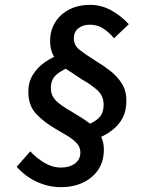

<svg xmlns="http://www.w3.org/2000/svg" viewBox="-20 -707 640 793"><path d="M231 66Q182 66 134.5 45Q87 24 49 -18L105 -82Q131 -54 163.5 -34.5Q196 -15 232 -15Q268 -15 290 -32Q312 -49 312 -77Q312 -99 297.5 -115Q283 -131 260 -145Q237 -159 211 -174Q162 -202 129.5 -236.5Q97 -271 97 -328Q97 -368 116 -398.5Q135 -429 166 -450.5Q197 -472 235 -485L279 -434Q244 -423 217 -402Q190 -381 190 -344Q190 -312 211.5 -291Q233 -270 274 -247Q297 -233 321 -218Q345 -203 365 -185Q385 -167 397 -143.5Q409 -120 409 -89Q409 -18 359 24Q309 66 231 66ZM372 -130 320 -184Q360 -196 384 -216Q408 -236 408 -275Q408 -311 382 -334.5Q356 -358 320 -378Q288 -399 257 -419.5Q226 -440 206.5 -468Q187 -496 187 -538Q187 -581 208 -615Q229 -649 266.5 -668Q304 -687 352 -687Q398 -687 439 -664.5Q480 -642 512 -607L451 -549Q431 -573 407 -589Q383 -605 351 -605Q323 -605 304 -590.5Q285 -576 285 -548Q285 -519 310 -500Q335 -481 376 -455Q408 -436 436.5 -413.5Q465 -391 483.5 -361.5Q502 -332 502 -291Q502 -249 486 -219Q470 -189 441 -167.5Q412 -146 372 -130Z"/></svg>

Font: Source Code Pro ExtraLight SemiBold
Style: Italic
Weight: 600
Italic angle: -11°
Monospace: yes
Version: Version 1.016;hotconv 1.0.116;makeotfexe 2.5.65601